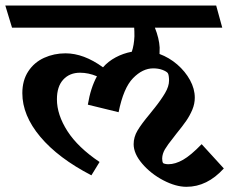

<svg xmlns="http://www.w3.org/2000/svg" viewBox="-45 -600 848 710"><path d="M782.7 22.9Q721.2 90.8 644.5 90.8Q605 90.8 558.8 66.7Q512.7 42.5 481 5.4Q449.2 -31.7 449.2 -66.9Q449.2 -93.3 463.6 -117.4Q478 -141.6 507.8 -177.2Q527.3 -201.7 525.9 -199.7Q550.8 -231 565.4 -255.9Q580.1 -280.8 580.1 -302.2Q580.1 -311 578.9 -319.1Q577.6 -327.1 575.2 -330.1Q569.8 -336.4 555.2 -341.8Q540.5 -347.2 521.5 -347.2Q482.4 -347.2 447 -311Q411.6 -274.9 393.6 -185.1L279.8 -212.9Q290 -274.9 313.5 -317.9Q282.2 -331.1 251 -331.1Q212.4 -331.1 189 -305.7Q165.5 -280.3 165.5 -232.9Q165.5 -175.8 204.3 -115.2Q243.2 -54.7 323.2 -1L293 48.3Q170.4 -15.1 104 -94.2Q37.6 -173.3 37.6 -255.4Q37.6 -302.7 59.6 -336.2Q81.5 -369.6 118.2 -386.2Q154.8 -402.8 197.3 -402.8Q264.6 -402.8 335.9 -351.1Q355 -373 382.8 -387.9Q410.6 -402.8 442.4 -408.7Q450.7 -433.1 452.1 -465.8Q452.1 -486.8 451.2 -497.6H-0.5L-25.4 -579.6H754.4L776.9 -497.6H527.8Q543.5 -458 545.4 -424.3Q545.4 -408.7 544.9 -400.4Q580.6 -387.2 610.4 -361.6Q640.1 -335.9 657.7 -303.7Q675.3 -271.5 675.3 -238.8Q675.3 -216.3 666.3 -194.6Q657.2 -172.9 643.6 -153.1Q629.9 -133.3 606.4 -104.5Q606 -103.5 596.7 -91.8Q574.7 -64.5 564.9 -47.9Q555.2 -31.2 554.7 -14.2Q554.7 -2 558.1 2.9Q559.1 4.4 565.2 5.9Q571.3 7.3 577.6 7.3Q603 7.3 631.8 -9Q660.6 -25.4 700.7 -66.9Z"/></svg>

Font: Vesper Libre
Style: Bold
Weight: 700
Designer: Robert Keller & Kimya Gandhi
Foundry: Mota Italic
Version: Version 1.058